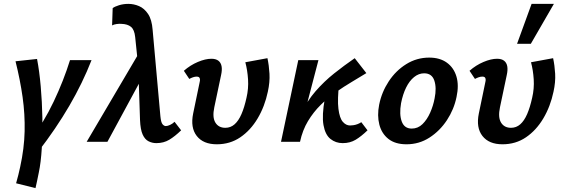

<svg xmlns="http://www.w3.org/2000/svg" viewBox="-20 -731 2914 990"><path d="M177 51 128 7Q206 -100 257 -207.5Q308 -315 341 -421H452Q406 -303 337.5 -185.5Q269 -68 177 51ZM163 239 63 214Q69 192 74.5 171Q80 150 84 130Q105 34 107 -54Q109 -142 96.5 -230.5Q84 -319 60 -415L171 -427Q183 -365 190 -285.5Q197 -206 198.5 -123.5Q200 -41 195.5 33Q191 107 180 159Q175 184 171 203Q167 222 163 239Z M786 7Q765 7 746 -2.5Q727 -12 715.5 -37.5Q704 -63 702 -112L693 -385L677 -540Q673 -578 655.5 -592.5Q638 -607 606 -608Q595 -609 581 -607Q567 -605 558 -600L561 -689Q571 -697 593.5 -704Q616 -711 642 -711Q670 -711 697 -699.5Q724 -688 743.5 -659Q763 -630 767 -577L807 -132Q810 -100 818 -90.5Q826 -81 835 -81Q844 -81 857 -87Q870 -93 880 -103L914 -59Q882 -28 853 -10.5Q824 7 786 7ZM427 0 708 -477 724 -351 534 0Z M1098 13Q1028 13 994.5 -30Q961 -73 976 -146L1009 -305Q1012 -316 1011 -323Q1010 -330 1006 -333Q1002 -336 994 -336Q985 -336 975 -332.5Q965 -329 956 -324L928 -366Q961 -395 1000 -411.5Q1039 -428 1070 -428Q1093 -428 1106 -418Q1119 -408 1122.5 -389.5Q1126 -371 1120 -344L1085 -178Q1074 -126 1090.5 -99Q1107 -72 1142 -72Q1169 -72 1189.5 -90Q1210 -108 1225 -142.5Q1240 -177 1251 -227Q1262 -274 1259 -321.5Q1256 -369 1245 -410L1359 -431Q1367 -394 1369.5 -351Q1372 -308 1361 -258Q1345 -182 1308.5 -120.5Q1272 -59 1219 -23Q1166 13 1098 13Z M1491 0Q1503 -84 1533.5 -147.5Q1564 -211 1607.5 -261Q1651 -311 1702.5 -352Q1754 -393 1809 -431L1869 -354Q1835 -333 1794.5 -309Q1754 -285 1712.5 -256Q1671 -227 1633.5 -190Q1596 -153 1568 -106.5Q1540 -60 1527 0ZM1429 0 1518 -421H1622L1512 0ZM1747 7Q1711 7 1684 -14.5Q1657 -36 1648 -86Q1639 -136 1655 -223L1729 -304Q1719 -218 1725 -170Q1731 -122 1747.5 -103Q1764 -84 1785 -84Q1793 -84 1803 -85.5Q1813 -87 1823.5 -91Q1834 -95 1843 -101L1875 -59Q1843 -28 1814 -10.5Q1785 7 1747 7Z M2076 13Q2018 13 1983 -14.5Q1948 -42 1936 -88.5Q1924 -135 1935 -191Q1948 -256 1984.5 -311.5Q2021 -367 2075 -400.5Q2129 -434 2193 -434Q2248 -434 2284 -408Q2320 -382 2333.5 -336.5Q2347 -291 2334 -231Q2321 -167 2284.5 -111.5Q2248 -56 2194.5 -21.5Q2141 13 2076 13ZM2103 -68Q2135 -68 2158.5 -91Q2182 -114 2198 -150Q2214 -186 2221 -224Q2232 -278 2219.5 -315.5Q2207 -353 2167 -353Q2139 -353 2115 -333.5Q2091 -314 2074 -279.5Q2057 -245 2048 -199Q2038 -141 2051.5 -104.5Q2065 -68 2103 -68Z M2571 13Q2501 13 2467.5 -30Q2434 -73 2449 -146L2482 -305Q2485 -316 2484 -323Q2483 -330 2479 -333Q2475 -336 2467 -336Q2458 -336 2448 -332.5Q2438 -329 2429 -324L2401 -366Q2434 -395 2473 -411.5Q2512 -428 2543 -428Q2566 -428 2579 -418Q2592 -408 2595.5 -389.5Q2599 -371 2593 -344L2558 -178Q2547 -126 2563.5 -99Q2580 -72 2615 -72Q2642 -72 2662.5 -90Q2683 -108 2698 -142.5Q2713 -177 2724 -227Q2735 -274 2732 -321.5Q2729 -369 2718 -410L2832 -431Q2840 -394 2842.5 -351Q2845 -308 2834 -258Q2818 -182 2781.5 -120.5Q2745 -59 2692 -23Q2639 13 2571 13ZM2646 -505 2721 -711H2836L2717 -505Z"/></svg>

Font: Ysabeau Office
Style: Bold Italic
Weight: 700
Italic angle: -12°
Designer: Christian Thalmann (Catharsis Fonts)
Version: Version 2.001;gftools[0.9.30]; featfreeze: tnum,lnum,ss02